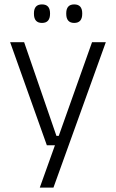

<svg xmlns="http://www.w3.org/2000/svg" viewBox="-20 -679 526 871"><path d="M273 -62.5 241.5 -48.5 397.5 -487.5H460L222.5 172H160.5L237.5 -43L263 -20H192.5L26 -487.5H89.5L236 -62.5ZM170.5 -575Q152 -575 143 -585.5Q134 -596 134 -616V-619Q134 -638.5 143 -648.8Q152 -659 170.5 -659Q189 -659 198 -648.8Q207 -638.5 207 -619V-616Q207 -596 198 -585.5Q189 -575 170.5 -575ZM316.5 -575Q298.5 -575 289.5 -585.5Q280.5 -596 280.5 -616V-619Q280.5 -638.5 289.5 -648.8Q298.5 -659 316.5 -659Q335 -659 344 -648.8Q353 -638.5 353 -619V-616Q353 -596 344 -585.5Q335 -575 316.5 -575Z"/></svg>

Font: Anek Gurmukhi Light
Style: Regular
Weight: 300
Designer: Sarang Kulkarni (Gurmukhi), Yesha Goshar (Latin)
Foundry: Ek Type
Version: Version 1.003